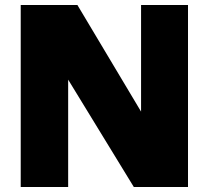

<svg xmlns="http://www.w3.org/2000/svg" viewBox="-20 -749 836 769"><path d="M63 0V-729H290L545 -302V-729H733V0H516L253 -430V0Z"/></svg>

Font: BDO Grotesk Black
Style: Regular
Weight: 900
Designer: Deni Anggara
Foundry: Lokal Container
Version: Version 2.000